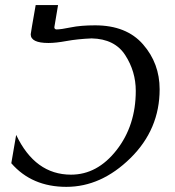

<svg xmlns="http://www.w3.org/2000/svg" viewBox="-20 -724 686 754"><path d="M240.7 9.8Q105 9.8 24.4 -83L43.5 -194.3Q117.7 -38.1 258.8 -38.1Q362.3 -38.1 437.7 -134.5Q513.2 -231 513.2 -367.2Q513.2 -443.4 471.9 -507.3Q430.7 -571.3 339.8 -573.2Q284.2 -570.8 241.7 -563Q199.2 -555.2 170.4 -555.2Q100.6 -555.2 100.6 -589.4Q101.1 -596.2 120.1 -704.1H208Q193.8 -623 193.4 -617.2Q193.4 -609.9 200.7 -608.4Q219.7 -608.4 258.3 -616.5Q296.9 -624.5 353.5 -624.5Q476.6 -624.5 541.7 -549.8Q606.9 -475.1 606.9 -373.5Q606.9 -215.8 492.2 -103Q377.4 9.8 240.7 9.8Z"/></svg>

Font: Kelvinch
Style: Italic
Weight: 400
Italic angle: -10°
Designer: Paul James Miller
Foundry: High-Logic / Made with FontCreator
Version: Version 3.40;July 22, 2017;FontCreator 11.0.0.2388 64-bit